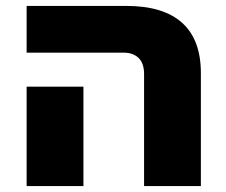

<svg xmlns="http://www.w3.org/2000/svg" viewBox="-20 -629 764 649"><path d="M467 0V-379Q467 -415 448.5 -433Q430 -451 398 -451H70V-609H407Q532 -609 595.5 -552Q659 -495 659 -382V0ZM70 0V-336H262V0Z"/></svg>

Font: Noto Sans Hebrew Black
Style: Regular
Weight: 900
Designer: Monotype Design Team
Foundry: Monotype Imaging Inc.
Version: Version 2.003